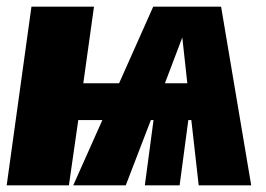

<svg xmlns="http://www.w3.org/2000/svg" viewBox="-23 -554 795 574"><path d="M571 0 549 -195H540L514 0H410L436 -195H428L353 0H196L283 -195H211L183 0H-3L71 -534H258L226 -305H333L435 -534H638L728 0ZM470 -305H537L522 -442Z"/></svg>

Font: Fira Sans Condensed Black
Style: Italic
Weight: 900
Width: 3
Italic angle: -8°
Designer: Carrois Corporate & Edenspiekermann AG
Foundry: Carrois Corporate GbR & Edenspiekermann AG
Version: Version 4.203